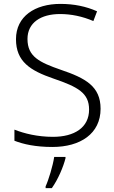

<svg xmlns="http://www.w3.org/2000/svg" viewBox="-20 -744 586 985"><path d="M496 -186C496 -301 419 -343 292 -386C183 -424 121 -453 121 -544C121 -628 190 -672 288 -672C345 -672 403 -660 459 -636L478 -686C422 -711 360 -724 290 -724C159 -724 62 -660 62 -543C62 -428 135 -382 254 -341C380 -298 437 -267 437 -182C437 -89 361 -42 252 -42C173 -42 104 -59 54 -79V-22C100 -4 163 10 249 10C392 10 496 -58 496 -186ZM316 68V61H258C252 104 229 180 214 212V221H246C278 176 305 112 316 68Z"/></svg>

Font: Noto Sans Khmer UI Light
Style: Regular
Weight: 300
Designer: Danh Hong and the Monotype Design Team
Foundry: Monotype Imaging Inc.
Version: Version 2.002